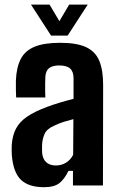

<svg xmlns="http://www.w3.org/2000/svg" viewBox="-20 -792 508 820"><path d="M168.2 7.5Q102.3 7.5 69.5 -24Q36.7 -55.4 30.5 -129.2Q30 -139 29.8 -152.2Q29.7 -165.3 30.2 -174.3Q33.3 -213.8 48.2 -242.5Q63.1 -271.1 94.9 -293.2Q126.8 -315.3 180.5 -335.3Q208.6 -345.7 235.2 -353.7Q261.8 -361.7 294.1 -369.9V-457.4Q294.1 -486.2 279.5 -499.3Q264.9 -512.5 232.6 -512.5Q204.7 -512.5 190 -501.3Q175.2 -490.2 173.7 -463.9Q173.1 -455.5 172.9 -436.3Q172.6 -417 172.9 -398.8Q173.2 -380.7 173.7 -375.7H48.9Q48.4 -386.4 47.9 -407.5Q47.4 -428.7 47.9 -448.9Q50.3 -504.5 68.6 -540Q86.9 -575.4 127.4 -592.3Q167.8 -609.2 237.1 -609.2Q307.4 -609.2 347.3 -590.8Q387.3 -572.3 403.9 -532.5Q420.5 -492.6 420.5 -428.8L419.7 0H291.6V-62.2H272.3Q255.4 -26.9 233.3 -9.7Q211.2 7.5 168.2 7.5ZM218.6 -85.3Q242.9 -85.3 262.4 -97.5Q281.9 -109.7 292.4 -131L293.4 -283.2Q273.4 -278.2 252.6 -271.7Q231.8 -265.2 211.8 -255.5Q179.9 -241.4 170.5 -220.3Q161.1 -199.1 159.8 -174.3Q159.4 -161.4 159.5 -155.2Q159.5 -148.9 160 -138.4Q162.5 -112.9 177.4 -99.1Q192.2 -85.3 218.6 -85.3ZM198 -640 112.3 -772.4H191.6L233.6 -701.5L275.5 -772.4H354.7L269 -640Z"/></svg>

Font: Big Shoulders Text SC Thin
Style: Regular
Weight: 100
Designer: Patric King
Foundry: XO Type Co
Version: Version 2.002